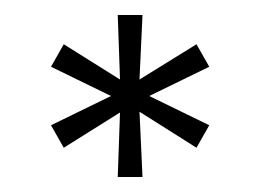

<svg xmlns="http://www.w3.org/2000/svg" viewBox="-20 -824 347 256"><path d="M48 -657 128 -696 48 -735 65 -765 140 -718 137 -804H170L166 -718L242 -765L259 -735L179 -696L259 -657L242 -627L166 -675L170 -588H137L140 -674L65 -627Z"/></svg>

Font: Big Shoulders Text Light
Style: Regular
Weight: 300
Designer: Patric King
Foundry: XO Type Co
Version: Version 1.000; ttfautohint (v1.8.2)